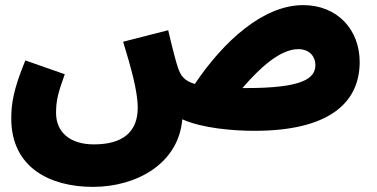

<svg xmlns="http://www.w3.org/2000/svg" viewBox="-20 -498 1472 750"><path d="M343 232C515 232 678 140 692 -32C770 3 890 13 974 13C1259 13 1385 -92 1385 -256C1385 -381 1299 -478 1164 -478C1007 -478 852 -335 741 -170C697 -183 685 -205 675 -234C668 -254 655 -303 637 -380L461 -335C491 -236 518 -143 518 -77C518 18 459 66 347 66C254 66 199 19 199 -57C199 -102 205 -131 233 -208L79 -262C31 -146 24 -90 24 -35C24 157 176 232 343 232ZM1145 -306C1191 -306 1212 -275 1212 -244C1212 -191 1161 -154 942 -154C937 -154 932 -154 927 -154C994 -232 1074 -306 1145 -306Z"/></svg>

Font: Noto Sans Arabic UI SmCn Bk
Style: Regular
Weight: 900
Width: 4
Designer: Monotype Design Team, Nadine Chahine and Nizar Qandah
Foundry: Monotype Imaging Inc.
Version: Version 2.010